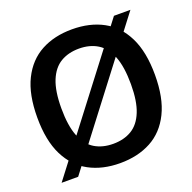

<svg xmlns="http://www.w3.org/2000/svg" viewBox="-133 -883 1025 1024"><g transform="rotate(-20 380.0 -370.5)"><path d="M142.5 1H48.5L615.5 -740.5H709ZM379.5 9.5Q279 9.5 204 -31Q129 -71.5 87.2 -155.5Q45.5 -239.5 45.5 -370Q45.5 -500.5 87.2 -584.5Q129 -668.5 204 -709Q279 -749.5 379.5 -749.5Q480.5 -749.5 555.5 -709Q630.5 -668.5 672 -584.2Q713.5 -500 713.5 -370Q713.5 -240 672 -155.8Q630.5 -71.5 555.2 -31Q480 9.5 379.5 9.5ZM379.5 -100Q440.5 -100 484.5 -126.5Q528.5 -153 552.2 -211.8Q576 -270.5 576 -367Q576 -466.5 552 -526.5Q528 -586.5 484 -613.2Q440 -640 379.5 -640Q319.5 -640 275.2 -613.8Q231 -587.5 207 -528.8Q183 -470 183 -373Q183 -273 207 -213Q231 -153 275 -126.5Q319 -100 379.5 -100Z"/></g></svg>

Font: Encode Sans Condensed Thin SemiBold
Style: Regular
Weight: 600
Version: Version 3.002